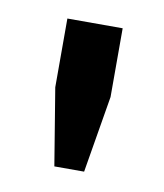

<svg xmlns="http://www.w3.org/2000/svg" viewBox="-44 -754 281 329"><g transform="rotate(10 97.0 -589.5)"><path d="M70.8 -462.4 48.8 -596.2V-715.8H145V-596.2L122.6 -462.4Z"/></g></svg>

Font: Arian AMU
Style: Regular
Weight: 400
Designer: Ruben Hakobyan (Tarumian)
Foundry: Ruben Hakobyan (Tarumian)
Version: Version 4.003